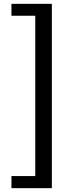

<svg xmlns="http://www.w3.org/2000/svg" viewBox="-20 -816 394 1007"><path d="M40 170.9V107.4H165V-733.4H40V-795.9H252V170.9Z"/></svg>

Font: Gen Shin Gothic Medium
Style: Regular
Weight: 500
Designer: [Source Han Sans]
Ryoko NISHIZUKA  (kana & ideographs); Paul D. Hunt (Latin, Greek & Cyrillic); Wenlong ZHANG  (bopomofo
Version: Version 1.002.20150607